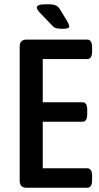

<svg xmlns="http://www.w3.org/2000/svg" viewBox="-20 -887 466 907"><path d="M106 0Q73 0 73 -33V-667Q73 -700 106 -700H392Q415 -700 415 -664V-644Q415 -608 392 -608H182V-404H370Q392 -404 392 -368V-348Q392 -312 370 -312H182V-92H392Q415 -92 415 -56V-36Q415 0 392 0ZM277 -751Q257 -751 246.5 -753.5Q236 -756 227 -766L175 -820Q154 -841 154 -851Q154 -859 164.5 -863Q175 -867 203 -867Q229 -867 242 -862Q255 -857 264 -842L299 -784Q307 -769 307 -762Q307 -751 277 -751Z"/></svg>

Font: Asap Condensed Medium
Style: Regular
Weight: 500
Width: 3
Designer: Pablo Cosgaya
Foundry: Omnibus-Type
Version: Version 3.001; ttfautohint (v1.8.4.7-5d5b)